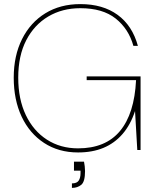

<svg xmlns="http://www.w3.org/2000/svg" viewBox="-20 -732 766 937"><path d="M361 12Q266 12 195 -34.5Q124 -81 85.5 -163Q47 -245 47 -353Q47 -460 87.5 -541Q128 -622 201 -667Q274 -712 372 -712Q482 -712 554 -659.5Q626 -607 653 -508H631Q608 -591 544.5 -641.5Q481 -692 372 -692Q284 -692 215.5 -651.5Q147 -611 108 -535.5Q69 -460 69 -353Q69 -248 106 -170.5Q143 -93 209 -50.5Q275 -8 361 -8Q495 -8 565.5 -92.5Q636 -177 644 -341H403V-359H666V0H650L639 -190Q617 -123 578 -78Q539 -33 485 -10.5Q431 12 361 12ZM331 185V163Q355 163 364 149.5Q373 136 373 113V101H341V57H390Q392 67 393.5 79.5Q395 92 395 103Q395 155 376.5 170Q358 185 331 185Z"/></svg>

Font: DM Sans 11pt Thin
Style: Regular
Weight: 250
Version: Version 4.004;gftools[0.9.30]